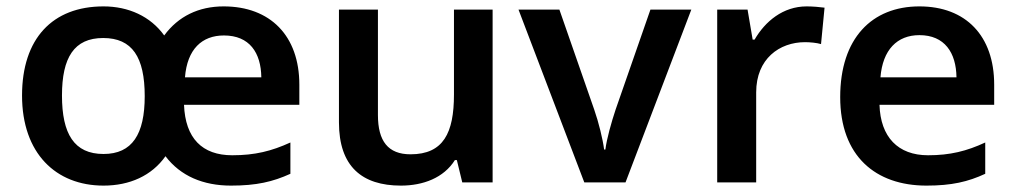

<svg xmlns="http://www.w3.org/2000/svg" viewBox="-20 -571 3179 601"><path d="M680 -551C602 -551 538 -520 494 -460C451 -520 382 -551 304 -551C144 -551 49 -450 49 -272C49 -91 155 10 304 10C386 10 455 -21 498 -82C545 -20 616 10 703 10C783 10 834 -2 889 -27V-125C830 -98 778 -85 707 -85C613 -85 560 -138 556 -243H917V-306C917 -459 826 -551 680 -551ZM681 -460C761 -460 797 -406 798 -329H559C566 -417 612 -460 681 -460ZM303 -452C394 -452 433 -392 433 -270C433 -151 394 -89 304 -89C212 -89 174 -152 174 -272C174 -391 212 -452 303 -452Z M1522 -541H1401V-275C1401 -155 1368 -88 1265 -88C1195 -88 1163 -129 1163 -211V-541H1041V-188C1041 -50 1113 10 1235 10C1304 10 1369 -14 1404 -70H1410L1427 0H1522Z M1809 0H1938L2144 -541H2016L1907 -228C1894 -189 1879 -136 1875 -103H1871C1867 -135 1854 -188 1840 -228L1731 -541H1603Z M2505 -551C2431 -551 2375 -504 2342 -447H2336L2320 -541H2225V0H2347V-282C2347 -387 2420 -439 2500 -439C2515 -439 2537 -437 2550 -433L2561 -547C2547 -549 2523 -551 2505 -551Z M2858 -551C2709 -551 2610 -451 2610 -267C2610 -82 2721 10 2880 10C2959 10 3010 -2 3064 -27V-125C3006 -98 2954 -85 2885 -85C2791 -85 2736 -142 2733 -243H3092V-306C3092 -459 3003 -551 2858 -551ZM2858 -461C2937 -461 2973 -406 2974 -329H2736C2743 -415 2788 -461 2858 -461Z"/></svg>

Font: Noto Sans Kayah Li SemiBold
Style: Regular
Weight: 600
Designer: Monotype Design Team, Sérgio Martins
Foundry: Monotype Imaging Inc.
Version: Version 2.002